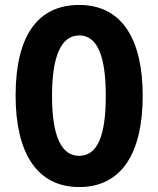

<svg xmlns="http://www.w3.org/2000/svg" viewBox="-20 -745 638 775"><path d="M556 -358C556 -587 472 -725 300 -725C131 -725 43 -599 43 -359C43 -131 127 10 300 10C472 10 556 -129 556 -358ZM190 -358C190 -519 227 -602 300 -602C371 -602 407 -523 407 -358C407 -193 372 -116 299 -116C227 -116 190 -197 190 -358Z"/></svg>

Font: Noto Sans Oriya ExtCond Bold
Style: Bold
Weight: 700
Width: 2
Designer: Amélie Bonet and Sol Matas
Foundry: Google LLC
Version: Version 2.006